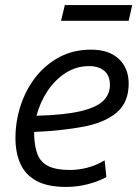

<svg xmlns="http://www.w3.org/2000/svg" viewBox="-20 -726 544 758"><path d="M241 12Q167 12 123 -12.5Q79 -37 60 -80.5Q41 -124 41 -181Q41 -246 61 -308Q81 -370 119.5 -420Q158 -470 213.5 -500Q269 -530 340 -530Q410 -530 449 -493.5Q488 -457 488 -396Q488 -322 441 -282Q394 -242 310 -226Q226 -210 115 -205Q115 -201 115 -196.5Q115 -192 115 -188Q117 -144 129 -114.5Q141 -85 171.5 -70Q202 -55 256 -55Q291 -55 326.5 -64.5Q362 -74 393 -93L400 -27Q367 -9 325.5 1.5Q284 12 241 12ZM124 -269Q235 -272 298 -287Q361 -302 387.5 -328Q414 -354 414 -390Q414 -428 391.5 -446.5Q369 -465 332 -465Q281 -465 239 -438Q197 -411 167.5 -366.5Q138 -322 124 -269ZM221 -644 236 -706H502L488 -644Z"/></svg>

Font: Ubuntu Sans
Style: Italic
Weight: 400
Italic angle: -13.5°
Designer: Dalton Maag Ltd
Foundry: Dalton Maag Ltd
Version: Version 1.006